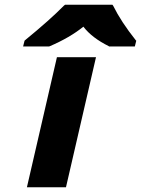

<svg xmlns="http://www.w3.org/2000/svg" viewBox="-20 -786 592 806"><path d="M383 -546 257 0H93L219 -546ZM452 -766 455 -762Q488 -695 550 -617L552 -615L546 -591H437V-592Q366 -627 330 -674Q273 -628 189 -592L186 -591H77L83 -615L85 -617Q190 -703 248 -762L253 -766Z"/></svg>

Font: Passageway
Style: BdIt
Weight: 700
Foundry: Ascender Corporation
Version: Version 1.11